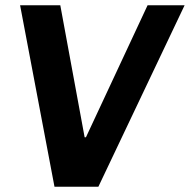

<svg xmlns="http://www.w3.org/2000/svg" viewBox="-20 -706 718 726"><path d="M186 0 56 -686H208L300 -187H305L538 -686H678L352 0Z"/></svg>

Font: Chivo Medium SemiBold
Style: Italic
Weight: 600
Italic angle: -8.05°
Version: Version 2.002